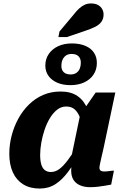

<svg xmlns="http://www.w3.org/2000/svg" viewBox="-20 -1081 719 1114"><path d="M509 -340 460 -335Q454 -374 442.5 -402.5Q431 -431 412.5 -447Q394 -463 364 -463Q335 -463 311.5 -444.5Q288 -426 269.5 -395.5Q251 -365 238.5 -327.5Q226 -290 219.5 -252.5Q213 -215 213 -182Q213 -149 219.5 -127Q226 -105 240 -94Q254 -83 275 -83Q301 -83 324 -100Q347 -117 372 -150Q397 -183 428 -233L446 -198Q410 -131 375.5 -84.5Q341 -38 301.5 -12.5Q262 13 210 13Q154 13 114.5 -11.5Q75 -36 54.5 -81Q34 -126 34 -189Q34 -242 47.5 -294Q61 -346 86 -392Q111 -438 147.5 -474Q184 -510 230 -530Q276 -550 332 -550Q392 -550 430 -523.5Q468 -497 487 -450Q506 -403 509 -340ZM649 -544 581 -222Q573 -188 568 -165.5Q563 -143 560 -129Q557 -115 557 -108Q557 -96 564 -91Q571 -86 583 -86Q600 -86 615 -88.5Q630 -91 641 -91L625 -10Q609 -7 589 -3.5Q569 0 547.5 2.5Q526 5 502 5Q469 5 444 -6Q419 -17 406 -38Q393 -59 393 -91Q393 -99 394 -112.5Q395 -126 397 -146L387 -136L446 -420L456 -430L535 -544ZM396 -768Q375 -768 362 -758.5Q349 -749 342.5 -733.5Q336 -718 336 -699Q336 -675 350 -662Q364 -649 390 -649Q410 -649 423.5 -658.5Q437 -668 443 -683.5Q449 -699 449 -717Q449 -741 435.5 -754.5Q422 -768 396 -768ZM542 -716Q542 -677 522.5 -648Q503 -619 468.5 -603Q434 -587 389 -587Q345 -587 312.5 -601Q280 -615 261.5 -640.5Q243 -666 243 -700Q243 -739 263 -768Q283 -797 317.5 -813Q352 -829 397 -829Q441 -829 474 -815.5Q507 -802 524.5 -776.5Q542 -751 542 -716ZM408 -997Q424 -1018 439.5 -1032Q455 -1046 471.5 -1053.5Q488 -1061 509 -1061Q543 -1061 562 -1042.5Q581 -1024 581 -997Q581 -973 569 -955.5Q557 -938 533.5 -926Q510 -914 474 -902L368 -866H319L325 -898Z"/></svg>

Font: Roboto Serif
Style: Bold Italic
Weight: 700
Italic angle: -10°
Designer: Greg Gazdowicz
Foundry: Commercial Type
Version: Version 1.008